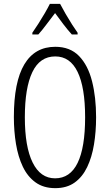

<svg xmlns="http://www.w3.org/2000/svg" viewBox="-20 -967 571 997"><path d="M479 -358Q479 -283 468 -216.5Q457 -150 432.5 -99Q408 -48 367.5 -19Q327 10 267 10Q206 10 164.5 -20Q123 -50 98.5 -101.5Q74 -153 63 -219.5Q52 -286 52 -359Q52 -542 106.5 -633Q161 -724 267 -724Q344 -724 390.5 -676Q437 -628 458 -545Q479 -462 479 -358ZM109 -358Q109 -205 149.5 -123Q190 -41 266 -41Q344 -41 383 -121Q422 -201 422 -358Q422 -513 383 -593.5Q344 -674 267 -674Q187 -674 148 -592.5Q109 -511 109 -358ZM292 -947Q304 -924 321 -894.5Q338 -865 355 -838.5Q372 -812 383 -797V-788H353Q332 -811 309.5 -840.5Q287 -870 266 -899Q245 -872 221.5 -840.5Q198 -809 179 -788H148V-797Q162 -817 179 -843.5Q196 -870 212 -897.5Q228 -925 239 -947Z"/></svg>

Font: Noto Sans Ethiopic ExtraCondensed Light
Style: Regular
Weight: 300
Width: 2
Designer: Monotype Design Team
Foundry: Monotype Imaging Inc.
Version: Version 2.102; ttfautohint (v1.8.4.7-5d5b)